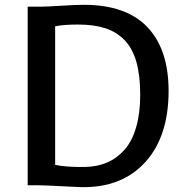

<svg xmlns="http://www.w3.org/2000/svg" viewBox="-20 -771 764 799"><path d="M95.2 0V-743.2H150.4Q171.9 -743.2 233.9 -747.1Q295.9 -751 328.6 -751Q504.9 -751 593.3 -658.2Q681.6 -565.4 681.6 -392.6Q681.6 -202.6 584 -95.7Q486.3 11.2 316.9 7.8Q295.9 7.3 231.4 3.7Q167 0 137.2 0ZM209.5 -85Q254.4 -75.2 333.5 -76.2Q385.3 -77.1 426.3 -95Q467.3 -112.8 498.5 -148.2Q529.8 -183.6 546.6 -241.5Q563.5 -299.3 563.5 -376.5Q563.5 -457.5 547.4 -513.9Q531.2 -570.3 497.8 -604.5Q464.4 -638.7 417.2 -653.8Q370.1 -668.9 304.2 -668.9Q245.1 -668.9 209.5 -661.6Z"/></svg>

Font: HaufeMerriweatherSans
Style: Regular
Weight: 400
Designer: Eben Sorkin ( eben@eyebytes.com )
Foundry: Eben Sorkin
Version: Version 1.56